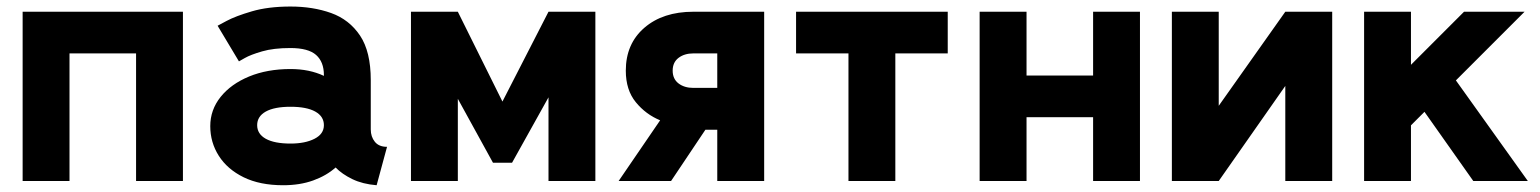

<svg xmlns="http://www.w3.org/2000/svg" viewBox="-20 -543 4619 576"><path d="M47.9 -507.8H528.8V0H388.2V-382.8H188.5V0H47.9Z M829.6 12.7Q759.8 12.7 710.9 -11.2Q662.1 -35.2 636.5 -75.4Q610.8 -115.7 610.8 -164.6Q610.8 -213.4 641.8 -252.2Q672.9 -291 727.3 -313.5Q781.7 -335.9 851.6 -335.9Q908.2 -335.9 951.7 -315.4V-317.9Q951.7 -357.4 928.2 -378.2Q904.8 -398.9 851.1 -398.9Q800.8 -398.9 766.4 -388.9Q731.9 -378.9 714.4 -368.9Q696.8 -358.9 696.8 -358.9L632.8 -465.8Q632.8 -465.8 659.7 -480.2Q686.5 -494.6 735.6 -509Q784.7 -523.4 851.6 -523.4Q918.9 -523.4 973.4 -503.9Q1027.8 -484.4 1060.1 -436.3Q1092.3 -388.2 1092.3 -302.7V-154.8Q1092.3 -132.8 1104.5 -117.7Q1116.7 -102.5 1141.1 -102.5L1109.9 12.7Q1067.9 9.3 1037.1 -5.6Q1006.3 -20.5 986.8 -40.5Q959.5 -16.1 919.7 -1.7Q879.9 12.7 829.6 12.7ZM951.7 -167.5Q951.7 -193.8 925.8 -208.3Q899.9 -222.7 851.6 -222.7Q803.2 -222.7 777.3 -208.3Q751.5 -193.8 751.5 -167.5Q751.5 -141.1 777.3 -126.7Q803.2 -112.3 851.6 -112.3Q895.5 -112.3 923.6 -126.7Q951.7 -141.1 951.7 -167.5Z M1487.3 -238.3 1625.5 -507.8H1766.1V0H1625.5V-251L1516.1 -54.7H1459L1353.5 -246.6V0H1212.9V-507.8H1353.5Z M2272.5 0H2131.8V-153.8H2096.2L1993.2 0H1835.9L1960.4 -182.1Q1917.5 -199.7 1887.5 -236.3Q1857.4 -272.9 1857.4 -331.1Q1857.4 -411.6 1913.1 -459.7Q1968.8 -507.8 2060.1 -507.8H2272.5ZM2131.8 -382.8H2060.1Q2033.2 -382.8 2015.6 -369.4Q1998 -356 1998 -331.1Q1998 -306.2 2015.6 -292.7Q2033.2 -279.3 2060.1 -279.3H2131.8Z M2666 0H2525.4V-382.8H2368.2V-507.8H2823.2V-382.8H2666Z M2918.9 -507.8H3059.6V-316.4H3259.3V-507.8H3399.9V0H3259.3V-191.4H3059.6V0H2918.9Z M3835.9 -507.8H3976.6V0H3835.9V-285.2L3636.2 0H3495.6V-507.8H3636.2V-225.6Z M4212.9 -167V0H4072.3V-507.8H4212.9V-348.6L4372.1 -507.8H4553.7L4347.7 -301.8L4563.5 0H4399.9L4253.4 -207.5Z"/></svg>

Font: Giphurs
Style: Bold
Weight: 700
Version: Version 0.920; ttfautohint (v1.8.4.7-5d5b)